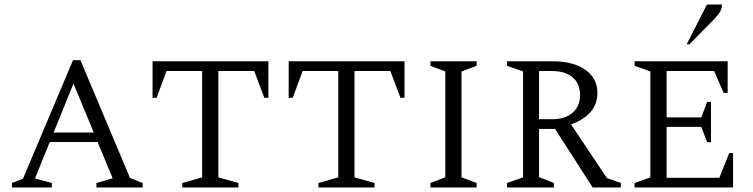

<svg xmlns="http://www.w3.org/2000/svg" viewBox="-20 -832 3343 852"><path d="M33 0V-20L82 -39L304 -565H337L557 -42L613 -20V0H408V-20L480 -41L413 -202H201L135 -40L210 -20V0ZM218 -244H396L306 -461Z M789 0V-20L877 -45V-517H719L675 -398H657V-560H1171V-398H1153L1108 -517H949V-45L1038 -20V0Z M1393 0V-20L1481 -45V-517H1323L1279 -398H1261V-560H1775V-398H1757L1712 -517H1553V-45L1642 -20V0Z M1890 0V-20L1956 -45V-515L1890 -540V-560H2095V-540L2028 -515V-45L2095 -20V0Z M2230 0V-20L2301 -45V-515L2230 -540V-560H2432Q2525 -560 2578 -522Q2631 -484 2631 -420Q2631 -369 2599.5 -334Q2568 -299 2514 -280L2673 -42L2735 -20V0H2610L2443 -260H2372V-46L2438 -20V0ZM2427 -517H2372V-303H2432Q2488 -303 2521 -332Q2554 -361 2554 -409Q2554 -461 2521 -489Q2488 -517 2427 -517Z M2796 0V-20L2866 -45V-515L2796 -540V-560H3209V-420H3191L3149 -517H2938V-311H3092L3118 -380H3135V-201H3118L3092 -269H2938V-43H3172L3216 -153H3233V0ZM3027 -635 3117 -812H3184Q3184 -797 3177 -783Q3170 -769 3151 -749L3039 -635Z"/></svg>

Font: Spectral SC Light
Style: Regular
Weight: 300
Designer: Jean-Baptiste Levee
Foundry: Production Type
Version: Version 2.001